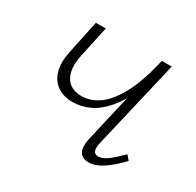

<svg xmlns="http://www.w3.org/2000/svg" viewBox="-101 -522 651 638"><g transform="rotate(30 225.0 -203.0)"><path d="M161 -143Q125 -143 101 -160.5Q77 -178 69 -209Q61 -240 70 -282L97 -410H135L109 -290Q98 -236 116 -205.5Q134 -175 177 -175Q211 -175 242.5 -197Q274 -219 302 -270.5Q330 -322 350 -410H372Q357 -339 334 -288Q311 -237 284 -205Q257 -173 225.5 -158Q194 -143 161 -143ZM307 4Q292 4 281.5 -3Q271 -10 268 -26Q265 -42 271 -67L350 -410H388L308 -69Q304 -51 307.5 -40Q311 -29 325 -29Q342 -29 361.5 -44Q381 -59 406 -84L421 -67Q390 -34 361.5 -15Q333 4 307 4Z"/></g></svg>

Font: Ysabeau ExtraLight
Style: Italic
Weight: 250
Italic angle: -12°
Version: Version 2.000;gftools[0.9.27.dev2+g8671c4b]